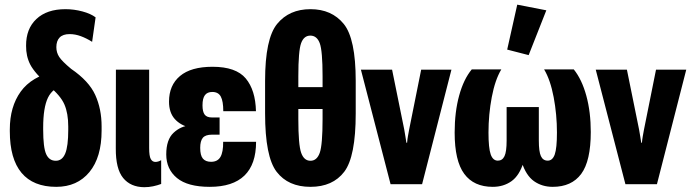

<svg xmlns="http://www.w3.org/2000/svg" viewBox="-20 -779 2922 812"><path d="M217.8 11.2Q306.6 11.2 358.2 -51.3Q409.7 -113.8 409.7 -227.1V-244.1Q409.7 -318.4 382.8 -377.4Q356 -436.5 280.8 -487.8Q242.7 -519.5 230.5 -538.1Q218.3 -556.6 218.3 -579.6Q218.3 -606 232.2 -620.4Q246.1 -634.8 274.4 -634.8Q297.9 -634.8 321.8 -626Q345.7 -617.2 369.6 -602.1L384.3 -705.6Q363.8 -721.2 328.4 -730.7Q293 -740.2 256.8 -740.2Q178.2 -740.2 134 -698.7Q89.8 -657.2 90.3 -585.4Q89.8 -541.5 107.9 -506.1Q126 -470.7 187 -415Q236.3 -374.5 252.4 -337.2Q268.6 -299.8 268.6 -244.1V-229.5Q268.6 -160.6 255.9 -129.9Q243.2 -99.1 215.8 -99.1Q188 -99.1 175.3 -127Q162.6 -154.8 162.6 -231V-239.3Q162.6 -324.2 182.9 -366Q203.1 -407.7 255.9 -421.9L212.4 -477.5Q113.8 -455.6 67.6 -391.6Q21.5 -327.6 21.5 -231.4V-224.1Q21.5 -107.4 71 -48.1Q120.6 11.2 217.8 11.2Z M589.8 12.7Q609.4 12.7 627.7 8.8Q646 4.9 661.6 -1V-101.6Q655.8 -98.1 649.7 -96.2Q643.6 -94.2 637.2 -94.2Q624.5 -94.2 617.7 -106.4Q610.8 -118.7 610.8 -152.8V-484.4H470.2L469.7 -151.4Q469.2 -64.9 500.7 -26.4Q532.2 12.2 589.8 12.7Z M867.2 11.2Q964.4 11.2 1013.7 -36.4Q1063 -84 1063 -179.2H923.8Q924.3 -136.2 912.4 -115.5Q900.4 -94.7 872.6 -94.7Q849.6 -94.7 838.1 -108.2Q826.7 -121.6 826.7 -153.8Q826.7 -182.6 837.6 -196Q848.6 -209.5 876.5 -209.5H908.7V-282.2H876.5Q854.5 -282.2 845.5 -294.4Q836.4 -306.6 836.4 -333.5Q836.4 -363.3 846.7 -376.7Q856.9 -390.1 877.9 -390.1Q903.3 -390.1 913.8 -370.6Q924.3 -351.1 924.3 -308.6H1062.5Q1060.5 -397.9 1019.3 -447.3Q978 -496.6 878.9 -496.6Q787.6 -496.6 741.2 -457.5Q694.8 -418.5 694.8 -349.1Q694.8 -303.2 718.8 -276.1Q742.7 -249 785.2 -238.8V-249Q744.6 -246.1 713.9 -217.3Q683.1 -188.5 683.1 -126Q683.1 -63.5 728.5 -26.1Q773.9 11.2 867.2 11.2Z M1293 11.2Q1387.2 11.2 1435.8 -52.5Q1484.4 -116.2 1484.4 -299.3V-437Q1484.4 -615.7 1433.6 -678Q1382.8 -740.2 1293 -740.2Q1203.1 -740.2 1152.1 -678Q1101.1 -615.7 1101.1 -437V-299.3Q1101.1 -116.2 1149.9 -52.5Q1198.7 11.2 1293 11.2ZM1293 -99.1Q1265.6 -99.1 1253.7 -132.8Q1241.7 -166.5 1241.7 -275.4V-456.5Q1241.7 -564 1253.4 -596.2Q1265.1 -628.4 1292.5 -628.4Q1320.3 -628.4 1332.3 -596.2Q1344.2 -564 1344.2 -456.5V-275.4Q1344.2 -166.5 1332.3 -132.8Q1320.3 -99.1 1293 -99.1ZM1163.1 -317.9H1422.9V-410.6H1163.1Z M1506.3 -484.4 1631.8 0H1765.1L1889.2 -484.4H1761.2L1710.4 -231.4Q1708 -218.3 1705.3 -203.4Q1702.6 -188.5 1701.7 -175.3H1698.7Q1696.8 -188.5 1694.3 -203.4Q1691.9 -218.3 1689.5 -231.9L1638.2 -484.4Z M2064 11.2Q2109.4 11.2 2143.1 -12.7Q2176.8 -36.6 2194.3 -93.3H2186.5Q2204.6 -36.6 2238.5 -12.7Q2272.5 11.2 2317.4 11.2Q2397.5 11.2 2438 -43.5Q2478.5 -98.1 2478.5 -220.7Q2478.5 -305.2 2459.7 -374Q2440.9 -442.9 2406.7 -485.4H2281.2Q2307.6 -441.4 2321.5 -368.2Q2335.4 -294.9 2335.4 -218.3Q2335.4 -152.3 2326.2 -126Q2316.9 -99.6 2296.4 -99.6Q2276.4 -99.6 2267.6 -118.7Q2258.8 -137.7 2258.8 -184.6V-326.2H2122.6V-184.6Q2122.6 -137.2 2113.5 -118.4Q2104.5 -99.6 2085.4 -99.6Q2064.5 -99.6 2055.2 -126.2Q2045.9 -152.8 2045.9 -218.3Q2045.9 -294.9 2059.8 -368.2Q2073.7 -441.4 2100.1 -485.4H1975.1Q1940.9 -444.3 1921.9 -375Q1902.8 -305.7 1902.8 -218.3Q1902.8 -98.6 1943.4 -43.7Q1983.9 11.2 2064 11.2ZM2215.8 -545.9 2290.5 -735.4 2167.5 -759.3 2125 -569.3Z M2499.5 -484.4 2625 0H2758.3L2882.3 -484.4H2754.4L2703.6 -231.4Q2701.2 -218.3 2698.5 -203.4Q2695.8 -188.5 2694.8 -175.3H2691.9Q2689.9 -188.5 2687.5 -203.4Q2685.1 -218.3 2682.6 -231.9L2631.3 -484.4Z"/></svg>

Font: Roboto Flex
Style: wght 700 wdth 25 opsz 34 GRAD 0.00 slnt 0.00 XTRA 468 XOPQ 96 YOPQ 79 YTLC 514 YTUC 712 YTAS 750 YTDE -203.00 YTFI 738
Weight: 700
Width: 1
Designer: Berlow after Robertson
Foundry: Google
Version: Version 3.100